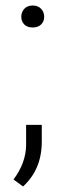

<svg xmlns="http://www.w3.org/2000/svg" viewBox="-20 -547 235 700"><path d="M57.6 -485.8Q57.6 -502.9 68.6 -514.9Q79.6 -526.9 99.1 -526.9Q118.7 -526.9 129.9 -514.9Q141.1 -502.9 141.1 -485.8Q141.1 -468.8 129.9 -457.8Q118.7 -446.8 99.1 -446.8Q79.6 -446.8 68.6 -457.8Q57.6 -468.8 57.6 -485.8ZM64 132.8 29.3 107.4Q73.7 47.9 75.2 -16.1V-91.8H132.3V-30.8Q132.3 70.8 64 132.8Z"/></svg>

Font: SteelSelectRoboto
Style: Regular
Weight: 300
Designer: Google
Version: Version 2.137; 2017